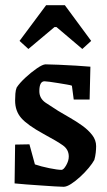

<svg xmlns="http://www.w3.org/2000/svg" viewBox="-20 -707 409 737"><path d="M224 10Q214 10 190.5 8.5Q167 7 138 5Q109 3 81.5 1Q54 -1 36 -3L38 -152L93 -153L114 -76Q137 -68 169 -61.5Q201 -55 216 -55Q224 -55 234 -72.5Q244 -90 244 -106Q244 -133 221.5 -149Q199 -165 147 -193Q85 -227 61.5 -254Q38 -281 38 -321Q38 -334 39 -347.5Q40 -361 44 -371Q55 -388 77 -408.5Q99 -429 121.5 -444.5Q144 -460 155 -460Q171 -460 204.5 -458.5Q238 -457 272.5 -455Q307 -453 327 -451L324 -325H263L256 -378Q252 -380 237 -382.5Q222 -385 204 -388Q186 -391 171 -393Q156 -395 151 -395Q131 -395 131 -357Q131 -329 155.5 -312.5Q180 -296 204 -281Q224 -269 248.5 -255Q273 -241 296 -224.5Q319 -208 334 -188.5Q349 -169 349 -146Q349 -135 347.5 -121Q346 -107 342 -93Q335 -80 320.5 -62.5Q306 -45 288 -28.5Q270 -12 253 -1Q236 10 224 10ZM89 -519 55 -550 157 -687H229L330 -550L296 -519L197 -603H189Z"/></svg>

Font: Grenze Gotisch Medium
Style: Regular
Weight: 500
Designer: Renata Polastri
Foundry: Omnibus-Type
Version: Version 1.001